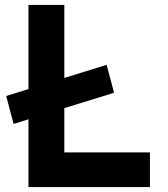

<svg xmlns="http://www.w3.org/2000/svg" viewBox="-20 -756 680 776"><path d="M411 -494 441 -381 240 -319V-140H586V0H95V-274L35 -255L5 -368L95 -396V-736H240V-441Z"/></svg>

Font: Reem Kufi Ink
Style: Bold
Weight: 700
Designer: Khaled Hosny
Version: Version 1.002